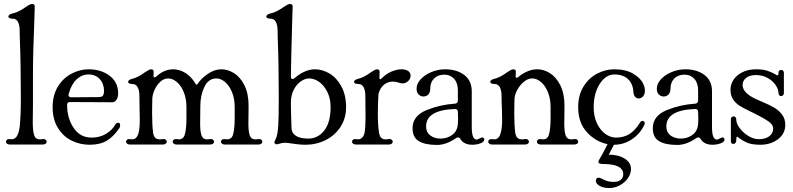

<svg xmlns="http://www.w3.org/2000/svg" viewBox="-20 -729 3995 967"><path d="M10 -15Q10 -22 16 -26Q22 -30 33 -28Q70 -22 79 -89Q85 -143 85 -235Q85 -404 80 -531Q79 -551 79 -575Q79 -602 70.5 -618.5Q62 -635 43 -635Q33 -635 27.5 -638Q22 -641 22 -646Q22 -650 27.5 -654.5Q33 -659 43 -661Q72 -667 110 -694Q113 -696 123.5 -702.5Q134 -709 141 -709Q155 -709 155 -697L153 -627Q146 -461 146 -351V-206L145 -114Q145 -69 152 -48Q159 -27 181 -27Q188 -27 192 -28L198 -29Q206 -29 210.5 -25Q215 -21 215 -15Q215 -9 209.5 -5Q204 -1 194 -1H111H31Q21 -1 15.5 -5Q10 -9 10 -15Z M426 -380Q489 -380 532 -347.5Q575 -315 575 -259Q575 -238 566.5 -226Q558 -214 546 -214L333 -215Q318 -215 318 -201Q318 -133 351 -84.5Q384 -36 441 -36Q483 -36 514 -55Q545 -74 559 -99Q566 -111 575 -111Q585 -111 585 -98Q585 -88 579 -81Q551 -40 517 -20Q483 0 431 0Q383 0 340.5 -21Q298 -42 271.5 -85Q245 -128 245 -189Q245 -250 272 -293.5Q299 -337 341 -358.5Q383 -380 426 -380ZM325 -251Q325 -239 339 -239L476 -240Q494 -240 499 -248.5Q504 -257 504 -270Q504 -307 482.5 -330.5Q461 -354 426 -354Q392 -354 365.5 -329Q339 -304 326 -256Q325 -254 325 -251Z M646 -332Q677 -340 710 -365Q714 -367 724 -373.5Q734 -380 740 -380Q754 -380 754 -368Q754 -357 753 -348Q753 -341 756.5 -339.5Q760 -338 765 -342Q806 -380 852 -380Q884 -380 914 -361.5Q944 -343 964 -308Q970 -298 976 -307Q992 -333 1026 -356.5Q1060 -380 1095 -380Q1128 -380 1159.5 -360Q1191 -340 1211.5 -298.5Q1232 -257 1232 -196L1231 -106Q1231 -66 1238 -46.5Q1245 -27 1266 -27Q1274 -27 1278 -28L1284 -29Q1292 -29 1296.5 -25Q1301 -21 1301 -15Q1301 -9 1295.5 -5Q1290 -1 1280 -1H1114Q1104 -1 1098.5 -5Q1093 -9 1093 -15Q1093 -22 1099 -26Q1105 -30 1116 -28Q1145 -23 1153.5 -50.5Q1162 -78 1162 -136V-190Q1162 -232 1148.5 -265Q1135 -298 1113.5 -316Q1092 -334 1070 -334Q1030 -334 1009.5 -291.5Q989 -249 989 -196L988 -106Q988 -66 995 -46.5Q1002 -27 1023 -27Q1031 -27 1035 -28L1041 -29Q1049 -29 1053.5 -25Q1058 -21 1058 -15Q1058 -9 1052.5 -5Q1047 -1 1037 -1H871Q861 -1 855.5 -5Q850 -9 850 -15Q850 -22 856 -26Q862 -30 873 -28Q902 -23 910.5 -50.5Q919 -78 919 -136V-190Q919 -232 905.5 -265Q892 -298 870.5 -316Q849 -334 827 -334Q805 -334 786.5 -316.5Q768 -299 757.5 -274Q747 -249 747 -230Q746 -205 746 -162Q746 -100 751 -60Q754 -43 762 -35Q770 -27 785 -27Q792 -27 797 -28L803 -29Q811 -29 815.5 -25Q820 -21 820 -15Q820 -9 814.5 -5Q809 -1 799 -1H636Q626 -1 620.5 -5Q615 -9 615 -15Q615 -22 621 -26Q627 -30 638 -28Q668 -22 678 -60Q684 -82 684 -128Q684 -161 683 -179L682 -246Q682 -273 673.5 -289.5Q665 -306 646 -306Q636 -306 630.5 -309Q625 -312 625 -317Q625 -321 630.5 -325.5Q636 -330 646 -332Z M1444 -7Q1438 -8 1430.5 -9Q1423 -10 1414 -10Q1401 -10 1383 -4Q1377 -2 1374 -2Q1368 -2 1365 -5.5Q1362 -9 1362 -13Q1362 -16 1366 -23.5Q1370 -31 1372 -37Q1379 -58 1381.5 -98Q1384 -138 1384 -235Q1384 -404 1379 -531Q1378 -551 1378 -575Q1378 -602 1369.5 -618.5Q1361 -635 1342 -635Q1332 -635 1326.5 -638Q1321 -641 1321 -646Q1321 -650 1326.5 -654.5Q1332 -659 1342 -661Q1371 -667 1409 -694Q1412 -696 1422.5 -702.5Q1433 -709 1440 -709Q1454 -709 1454 -697L1452 -637Q1446 -427 1445 -344Q1445 -331 1453 -331Q1458 -331 1463 -335Q1487 -356 1513.5 -368Q1540 -380 1566 -380Q1604 -380 1640 -358.5Q1676 -337 1699.5 -293.5Q1723 -250 1723 -189Q1723 -133 1695 -90Q1667 -47 1620 -23.5Q1573 0 1519 0Q1486 0 1444 -7ZM1645 -190Q1645 -232 1629 -265Q1613 -298 1588 -316Q1563 -334 1537 -334Q1517 -334 1495.5 -319.5Q1474 -305 1459.5 -277Q1445 -249 1445 -211L1446 -154Q1448 -112 1448 -87Q1448 -60 1469.5 -45.5Q1491 -31 1533 -31Q1581 -31 1613 -71.5Q1645 -112 1645 -190Z M1784 -332Q1815 -340 1848 -365Q1852 -367 1862 -373.5Q1872 -380 1878 -380Q1892 -380 1892 -368Q1892 -352 1891 -339V-337Q1891 -331 1894 -330Q1897 -329 1902 -334Q1924 -357 1951.5 -368.5Q1979 -380 2003 -380Q2016 -380 2024 -377Q2048 -369 2048 -348Q2048 -333 2036 -321Q2024 -309 2008 -309Q1999 -309 1995 -311Q1974 -318 1959 -318Q1933 -318 1913.5 -302Q1894 -286 1886 -255Q1883 -201 1883 -160Q1883 -96 1889 -60Q1892 -43 1900 -35Q1908 -27 1923 -27Q1930 -27 1935 -28L1941 -29Q1949 -29 1953.5 -25Q1958 -21 1958 -15Q1958 -9 1952.5 -5Q1947 -1 1937 -1H1774Q1764 -1 1758.5 -5Q1753 -9 1753 -15Q1753 -22 1759 -26Q1765 -30 1776 -28Q1791 -25 1801.5 -33.5Q1812 -42 1816 -60Q1821 -85 1821 -139L1820 -246Q1820 -273 1811.5 -289.5Q1803 -306 1784 -306Q1774 -306 1768.5 -309Q1763 -312 1763 -317Q1763 -321 1768.5 -325.5Q1774 -330 1784 -332Z M2058 -89Q2061 -147 2128.5 -174.5Q2196 -202 2272 -207Q2286 -209 2286 -223V-274Q2286 -311 2267 -332Q2248 -353 2218 -353Q2185 -353 2166 -333.5Q2147 -314 2147 -284Q2147 -263 2137 -253Q2127 -243 2112 -243Q2099 -243 2088.5 -253Q2078 -263 2078 -282Q2078 -307 2098.5 -329.5Q2119 -352 2152.5 -366Q2186 -380 2222 -380Q2280 -380 2318 -351.5Q2356 -323 2356 -269V-88Q2356 -26 2381 -26Q2384 -26 2395 -31.5Q2406 -37 2408 -37Q2413 -37 2416 -34Q2419 -31 2419 -26Q2419 -14 2399.5 -7Q2380 0 2359 0Q2315 0 2298 -30Q2294 -37 2287 -37Q2281 -37 2276 -33Q2227 1 2181 1Q2120 1 2088 -19Q2056 -39 2058 -89ZM2287 -129 2286 -165Q2286 -180 2271 -180Q2126 -175 2126 -92Q2126 -63 2147 -47Q2168 -31 2199 -31Q2225 -31 2248 -43.5Q2271 -56 2280 -78Q2287 -93 2287 -129Z M2470 -332Q2501 -340 2534 -365Q2538 -367 2548 -373.5Q2558 -380 2564 -380Q2578 -380 2578 -368Q2578 -356 2577 -346V-344Q2577 -339 2580.5 -337.5Q2584 -336 2589 -340Q2637 -380 2686 -380Q2719 -380 2750.5 -360Q2782 -340 2802.5 -298.5Q2823 -257 2823 -196L2822 -106Q2822 -66 2829 -46.5Q2836 -27 2857 -27Q2865 -27 2869 -28L2875 -29Q2883 -29 2887.5 -25Q2892 -21 2892 -15Q2892 -9 2886.5 -5Q2881 -1 2871 -1H2705Q2695 -1 2689.5 -5Q2684 -9 2684 -15Q2684 -22 2690 -26Q2696 -30 2707 -28Q2736 -23 2744.5 -50.5Q2753 -78 2753 -136V-190Q2753 -232 2739.5 -265Q2726 -298 2704.5 -316Q2683 -334 2661 -334Q2638 -334 2617.5 -316.5Q2597 -299 2584 -274Q2571 -249 2571 -227Q2570 -203 2570 -160Q2570 -100 2575 -60Q2578 -43 2586 -35Q2594 -27 2609 -27Q2616 -27 2621 -28L2627 -29Q2635 -29 2639.5 -25Q2644 -21 2644 -15Q2644 -9 2638.5 -5Q2633 -1 2623 -1H2460Q2450 -1 2444.5 -5Q2439 -9 2439 -15Q2439 -22 2445 -26Q2451 -30 2462 -28Q2492 -22 2502 -60Q2509 -85 2509 -126L2508 -178Q2506 -220 2506 -246Q2506 -273 2497.5 -289.5Q2489 -306 2470 -306Q2460 -306 2454.5 -309Q2449 -312 2449 -317Q2449 -321 2454.5 -325.5Q2460 -330 2470 -332Z M3216 -120Q3221 -120 3224 -117Q3227 -114 3227 -109Q3227 -103 3225 -100Q3204 -55 3162.5 -27.5Q3121 0 3073 0H3072Q3068 8 3046 50Q3095 50 3126.5 70Q3158 90 3158 122Q3158 145 3143 167.5Q3128 190 3102.5 204Q3077 218 3049 218Q3018 218 2999.5 207Q2981 196 2981 182Q2981 166 2995 166Q3003 166 3015 173Q3028 180 3040.5 183.5Q3053 187 3072 187Q3095 187 3107 176Q3119 165 3119 149Q3119 97 3018 97Q2994 97 2994 87Q2994 81 2999 73Q3014 48 3023 30Q3027 22 3040 -3Q2980 -15 2936 -63Q2892 -111 2892 -189Q2892 -250 2919 -293.5Q2946 -337 2988 -358.5Q3030 -380 3073 -380Q3133 -380 3170.5 -357Q3208 -334 3220 -306Q3228 -289 3228 -272Q3228 -254 3218.5 -243.5Q3209 -233 3197 -233Q3186 -233 3178.5 -241.5Q3171 -250 3170 -266Q3168 -306 3143.5 -330Q3119 -354 3073 -354Q3046 -354 3022.5 -333Q2999 -312 2984.5 -274.5Q2970 -237 2970 -190Q2970 -143 2986.5 -108Q3003 -73 3029 -54.5Q3055 -36 3083 -36Q3122 -36 3151 -54.5Q3180 -73 3203 -111Q3208 -120 3216 -120Z M3268 -89Q3271 -147 3338.5 -174.5Q3406 -202 3482 -207Q3496 -209 3496 -223V-274Q3496 -311 3477 -332Q3458 -353 3428 -353Q3395 -353 3376 -333.5Q3357 -314 3357 -284Q3357 -263 3347 -253Q3337 -243 3322 -243Q3309 -243 3298.5 -253Q3288 -263 3288 -282Q3288 -307 3308.5 -329.5Q3329 -352 3362.5 -366Q3396 -380 3432 -380Q3490 -380 3528 -351.5Q3566 -323 3566 -269V-88Q3566 -26 3591 -26Q3594 -26 3605 -31.5Q3616 -37 3618 -37Q3623 -37 3626 -34Q3629 -31 3629 -26Q3629 -14 3609.5 -7Q3590 0 3569 0Q3525 0 3508 -30Q3504 -37 3497 -37Q3491 -37 3486 -33Q3437 1 3391 1Q3330 1 3298 -19Q3266 -39 3268 -89ZM3497 -129 3496 -165Q3496 -180 3481 -180Q3336 -175 3336 -92Q3336 -63 3357 -47Q3378 -31 3409 -31Q3435 -31 3458 -43.5Q3481 -56 3490 -78Q3497 -93 3497 -129Z M3693 -41Q3690 -41 3689 -35.5Q3688 -30 3688 -20Q3688 -14 3684 -9Q3680 -4 3674 -4Q3661 -4 3661 -19V-79V-128Q3661 -135 3665 -139Q3669 -143 3675 -143Q3680 -143 3684 -139Q3688 -135 3688 -128Q3688 -107 3705.5 -83.5Q3723 -60 3749.5 -44Q3776 -28 3802 -28Q3834 -28 3854 -42.5Q3874 -57 3874 -82Q3874 -101 3850.5 -117.5Q3827 -134 3777 -159L3758 -168Q3725 -184 3705.5 -196Q3686 -208 3672.5 -228Q3659 -248 3659 -277Q3659 -304 3674.5 -327.5Q3690 -351 3719.5 -365.5Q3749 -380 3788 -380Q3824 -380 3846.5 -372Q3869 -364 3881.5 -356.5Q3894 -349 3896 -349Q3901 -349 3901 -364Q3901 -370 3905 -373.5Q3909 -377 3914 -377Q3920 -377 3924 -373Q3928 -369 3928 -363V-308V-259Q3928 -253 3923.5 -249Q3919 -245 3914 -245Q3909 -245 3905 -249Q3901 -253 3901 -259Q3901 -279 3886.5 -300.5Q3872 -322 3846 -336.5Q3820 -351 3788 -351Q3755 -351 3737.5 -336.5Q3720 -322 3720 -301Q3720 -262 3785 -231Q3794 -227 3802 -223.5Q3810 -220 3817 -217Q3855 -201 3878.5 -187.5Q3902 -174 3918.5 -152.5Q3935 -131 3935 -100Q3935 -56 3898.5 -28Q3862 0 3809 0Q3766 0 3741.5 -11Q3717 -22 3705.5 -31.5Q3694 -41 3693 -41Z"/></svg>

Font: Hina Mincho
Style: Regular
Weight: 400
Designer: satsuyako
Foundry: satsuyako
Version: Version 1.100